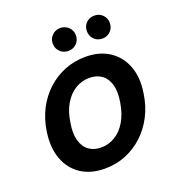

<svg xmlns="http://www.w3.org/2000/svg" viewBox="-130 -815 870 936"><g transform="rotate(-20 305.0 -347.5)"><path d="M257 12Q184 12 133.5 -21.5Q83 -55 61 -115.5Q39 -176 51 -255Q60 -317 86.5 -368Q113 -419 153.5 -456Q194 -493 244.5 -513Q295 -533 352 -533Q425 -533 475.5 -499.5Q526 -466 548.5 -406.5Q571 -347 558 -267Q549 -205 522.5 -154Q496 -103 456 -66Q416 -29 365.5 -8.5Q315 12 257 12ZM275 -91Q314 -91 347.5 -111.5Q381 -132 404 -171Q427 -210 436 -266Q445 -321 434.5 -357Q424 -393 398 -411.5Q372 -430 334 -430Q296 -430 262.5 -410Q229 -390 205.5 -351Q182 -312 174 -255Q165 -202 175.5 -165Q186 -128 212 -109.5Q238 -91 275 -91ZM285 -588Q260 -588 242.5 -605Q225 -622 225 -648Q225 -673 242.5 -690Q260 -707 285 -707Q310 -707 327.5 -690Q345 -673 345 -648Q345 -622 327.5 -605Q310 -588 285 -588ZM462 -588Q436 -588 419 -605Q402 -622 402 -648Q402 -673 419 -690Q436 -707 462 -707Q487 -707 504 -690Q521 -673 521 -648Q521 -622 504 -605Q487 -588 462 -588Z"/></g></svg>

Font: DM Sans 10pt SemiBold
Style: Italic
Weight: 600
Italic angle: -10°
Version: Version 4.004;gftools[0.9.30]